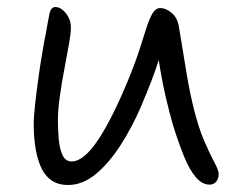

<svg xmlns="http://www.w3.org/2000/svg" viewBox="-20 -517 680 547"><path d="M174 10Q143 10 123.5 -5.5Q104 -21 94 -47Q84 -73 80 -103Q76 -133 76 -161Q76 -184 80 -220Q84 -256 89.5 -295.5Q95 -335 101 -370Q107 -405 111 -424Q117 -459 121 -478Q125 -497 138 -497Q148 -497 158 -489Q168 -481 175 -468Q182 -455 182 -438Q182 -423 176.5 -391.5Q171 -360 163.5 -321Q156 -282 150.5 -243Q145 -204 145 -174Q145 -146 147.5 -119Q150 -92 158.5 -74.5Q167 -57 184 -57Q219 -57 260.5 -120Q302 -183 348 -296Q366 -340 377.5 -376Q389 -412 397.5 -438.5Q406 -465 415 -479.5Q424 -494 436 -494Q453 -494 469.5 -480Q486 -466 490 -439Q495 -410 501 -372Q507 -334 514 -293.5Q521 -253 530 -216Q545 -154 562 -115Q579 -76 591 -54Q603 -32 603 -21Q603 -12 599.5 -5Q596 2 590 5.5Q584 9 577 9Q556 9 538 -12Q520 -33 504.5 -71Q489 -109 473 -160Q463 -195 453 -237Q443 -279 436 -322Q429 -365 425 -401L448 -396Q440 -370 431.5 -343.5Q423 -317 411 -285.5Q399 -254 381 -212Q357 -156 324.5 -105Q292 -54 254 -22Q216 10 174 10Z"/></svg>

Font: Shantell Sans Light
Style: Regular
Weight: 300
Designer: Stephen Nixon, Anya Danilova, Shantell Martin
Foundry: Arrow Type
Version: Version 1.011;[c5ecc13dd]